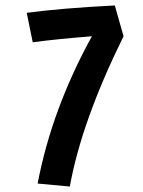

<svg xmlns="http://www.w3.org/2000/svg" viewBox="-20 -669 524 704"><path d="M401 -649 433 -536Q279 -224 236 15L118 4Q170 -269 317 -536Q189 -526 100 -514L78 -622Q205 -639 401 -649Z"/></svg>

Font: Boogaloo
Style: Regular
Weight: 400
Designer: John Vargas Beltran
Foundry: John Vargas Beltran
Version: Version 1.002